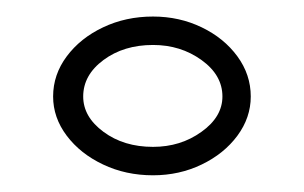

<svg xmlns="http://www.w3.org/2000/svg" viewBox="-20 -726 366 231"><path d="M164.1 -515.1Q131.3 -515.1 104 -528.1Q76.7 -541 60.3 -562.7Q43.9 -584.5 43.9 -609.9Q43.9 -636.2 60.3 -658.2Q76.7 -680.2 104 -693.1Q131.3 -706.1 164.1 -706.1Q195.8 -706.1 222.7 -693.1Q249.5 -680.2 265.6 -658.2Q281.7 -636.2 281.7 -609.9Q281.7 -584.5 265.6 -562.7Q249.5 -541 222.7 -528.1Q195.8 -515.1 164.1 -515.1ZM164.1 -549.3Q197.3 -549.3 222.4 -567.4Q247.6 -585.4 247.6 -609.9Q247.6 -635.7 222.4 -653.8Q197.3 -671.9 164.1 -671.9Q128.9 -671.9 104.5 -653.8Q80.1 -635.7 80.1 -609.9Q80.1 -585.4 104.5 -567.4Q128.9 -549.3 164.1 -549.3Z"/></svg>

Font: Agdasima
Style: Regular
Weight: 400
Width: 3
Designer: The DocRepair Project, Patric King
Foundry: Google
Version: Version 2.002